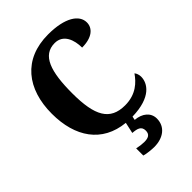

<svg xmlns="http://www.w3.org/2000/svg" viewBox="-274 -840 1196 1196"><g transform="rotate(-45 323.5 -242.0)"><path d="M356 240C436 240 493 197 493 126C493 73 450 39 389 34L394 10C563 6 608 -72 608 -128C608 -143 602 -163 593 -172C561 -126 509 -72 411 -72C279 -72 231 -159 231 -358C231 -548 266 -657 375 -657C451 -657 476 -583 476 -516C564 -516 608 -555 608 -606C608 -672 533 -724 384 -724C165 -724 51 -575 51 -358C51 -153 147 -11 337 8L321 81C361 84 391 91 391 130C391 164 369 174 334 174C317 174 292 171 270 166V229C292 236 336 240 356 240Z"/></g></svg>

Font: Noto Serif Sinhala SemiCondensed ExtraBold
Style: Regular
Weight: 800
Width: 4
Designer: Jelle Bosma - Monotype Design Team
Foundry: Monotype Imaging Inc.
Version: Version 2.007